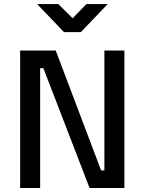

<svg xmlns="http://www.w3.org/2000/svg" viewBox="-20 -940 723 960"><path d="M80.7 0V-687.5H258.6L485.5 -88H501.9V-687.5H601.9V0H427.8L196.7 -599.5H180.7V0ZM299.8 -779.5 165.8 -919.6H271.7L343 -848.7L412.2 -919.6H518.4L384.4 -779.5Z"/></svg>

Font: Titillium Web SemiBold
Style: Regular
Weight: 600
Designer: Mohamed Gaber, Accademia di Belle Arti di Urbino
Foundry: Kief Type Foundry, Accademia di Belle Arti di Urbino
Version: Version 3.000; ttfautohint (v1.8.4)